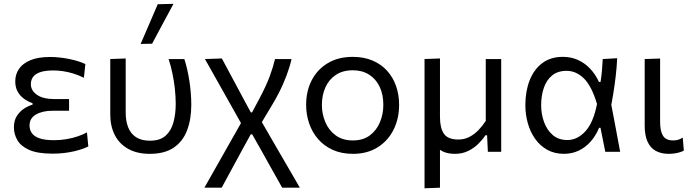

<svg xmlns="http://www.w3.org/2000/svg" viewBox="-20 -812 3696 1027"><path d="M260.7 9.9Q181.2 9.9 136.2 -10.2Q91.1 -30.2 72.8 -62.5Q54.4 -94.7 54.4 -130.7Q54.4 -167.9 70.8 -192.7Q87.1 -217.5 110.3 -232.1Q133.6 -246.7 154.1 -252.1V-260.1Q132 -267.4 110.5 -282.2Q89.1 -297 75.3 -320.4Q61.6 -343.9 61.6 -377.2Q61.6 -413.8 81.4 -443.2Q101.2 -472.7 142.6 -490Q183.9 -507.3 248.6 -507.3Q275.1 -507.3 301.9 -504.1Q328.7 -501 353.8 -495.7Q378.9 -490.5 400.1 -483.6Q421.4 -476.8 436.6 -469.2L428.7 -395.9Q399.9 -410.4 371.1 -419.1Q342.4 -427.7 315.3 -431.5Q288.2 -435.2 263.6 -435.2Q205.1 -435.2 175.1 -416.7Q145.1 -398.2 145.1 -361.2Q145.1 -327.6 177.8 -304.8Q210.4 -282 272.2 -282Q293.8 -282 312.7 -282Q331.6 -282 349.4 -282V-219.6Q328.7 -219.6 307.7 -219.6Q286.8 -219.6 260.5 -219.6Q207.4 -219.6 172.7 -199.7Q138 -179.8 138 -140.7Q138 -118.6 149.8 -100.8Q161.5 -83 190.1 -72.6Q218.7 -62.1 269.4 -62.1Q303.6 -62.1 336 -67.7Q368.4 -73.3 396.4 -82.8Q424.4 -92.4 445.1 -104L452.4 -28.8Q439.8 -22.2 420.7 -15.5Q401.7 -8.7 377 -2.9Q352.3 2.9 323.1 6.4Q293.9 9.9 260.7 9.9Z M781.3 10.9Q713 10.9 665.7 -15.7Q618.3 -42.3 594 -89.6Q569.8 -136.9 569.8 -199.4Q569.8 -224 569.8 -243Q569.8 -262 569.8 -279.9Q569.8 -342.1 569.8 -392.7Q569.8 -443.2 569.8 -496.2L652.3 -499.3Q652.3 -410.9 652.3 -336.3Q652.3 -261.7 652.3 -210.1Q652.3 -164.8 665.6 -131Q678.8 -97.2 707.6 -78.3Q736.3 -59.4 782 -59.4Q836.4 -59.4 866.2 -86.5Q896 -113.5 907.9 -158.2Q919.9 -202.9 919.9 -255.9Q919.9 -296.2 915.2 -338.6Q910.4 -381 901.8 -421.5Q893.2 -462 881.8 -496.2H966.1Q974.6 -469.9 981.4 -440.3Q988.1 -410.6 993 -379.1Q997.9 -347.6 1000.5 -315.4Q1003.2 -283.2 1003.2 -251.6Q1003.2 -173.2 980.4 -114.1Q957.7 -54.9 908.9 -22Q860 10.9 781.3 10.9ZM732.3 -577Q755.3 -630.3 778.3 -683.6Q801.2 -736.9 823.8 -789.4L908 -791.5Q888.5 -755.5 869.4 -719.8Q850.2 -684.1 831.3 -648.9Q812.4 -613.7 793.6 -578.2Z M1073.3 192Q1083 174.9 1094.8 154Q1106.6 133.2 1119.9 109.5Q1133.3 85.7 1148.3 59.5Q1163.3 33.2 1179.4 4.7Q1195.5 -23.8 1212.7 -54.3L1269 -153.6L1212.3 -254.5Q1178.8 -313.8 1144.3 -375.4Q1109.9 -437.1 1076.2 -496.2L1166.7 -499.3Q1184 -466.8 1206.9 -424.2Q1229.7 -381.6 1251.6 -341Q1273.5 -300.5 1287.6 -273.6L1321.6 -210.8H1328.2L1367.5 -284.4Q1404.9 -355 1423.4 -405.8Q1442 -456.7 1451 -496.2H1539.5Q1535.2 -476.6 1528.4 -454.5Q1521.7 -432.4 1512.9 -408.6Q1504 -384.8 1492.8 -359.5Q1481.6 -334.3 1467.7 -307.8Q1453.9 -281.4 1437.6 -254.1L1380.6 -158.8L1461.2 -19.3Q1489.4 28.8 1510.1 64.8Q1530.8 100.8 1548.6 131Q1566.3 161.2 1583.8 192H1489.3Q1476.9 169.6 1464.4 147.4Q1451.9 125.2 1439.5 103.2Q1427 81.2 1414.5 58.6Q1402 35.9 1389.1 12.9L1329 -93.6H1321.3L1281.4 -21.1Q1242.5 50.3 1214.6 101.9Q1186.8 153.5 1165.8 192Z M1868 10.9Q1806.7 10.9 1760 -10.3Q1713.2 -31.5 1681.5 -68.1Q1649.8 -104.7 1633.6 -152Q1617.5 -199.2 1617.5 -251Q1617.5 -325.3 1647.6 -383.2Q1677.8 -441.2 1733.8 -474.5Q1789.7 -507.8 1866.7 -507.8Q1926 -507.8 1972.1 -488.4Q2018.1 -469 2050.1 -434Q2082 -398.9 2098.4 -352.2Q2114.8 -305.5 2114.8 -251Q2114.8 -177.3 2085 -117.9Q2055.2 -58.6 1999.8 -23.8Q1944.3 10.9 1868 10.9ZM1867.8 -60.8Q1922.5 -60.8 1958.5 -88Q1994.6 -115.2 2012.5 -158.6Q2030.4 -201.9 2030.4 -251Q2030.4 -306.9 2010.5 -348.5Q1990.5 -390.1 1953.9 -413.1Q1917.4 -436.1 1867.5 -436.1Q1813.5 -436.1 1776.5 -411.5Q1739.5 -386.9 1720.7 -344.8Q1701.8 -302.8 1701.8 -251Q1701.8 -201.9 1720.2 -158.6Q1738.6 -115.2 1775.5 -88Q1812.4 -60.8 1867.8 -60.8Z M2250.8 195.1Q2250.8 139.8 2250.8 87.1Q2250.8 34.4 2250.8 -26.8V-271.5Q2250.8 -316 2250.8 -353.2Q2250.8 -390.3 2250.8 -424.9Q2250.8 -459.5 2250.8 -496.2L2333.4 -499.3Q2333.4 -462.6 2333.4 -427Q2333.4 -391.5 2333.4 -355.1Q2333.4 -318.8 2333.4 -279.8V-186.2Q2333.4 -126.8 2354.7 -96.3Q2376.1 -65.7 2431.5 -65.7Q2463.2 -65.7 2489.9 -79.2Q2516.5 -92.8 2538.5 -115.3Q2560.5 -137.9 2578.3 -165.3V-279.8Q2578.3 -338.4 2578.3 -389.9Q2578.3 -441.4 2578.3 -496.2H2660.9Q2660.9 -459.5 2660.9 -424.4Q2660.9 -389.2 2660.9 -351.9Q2660.9 -314.6 2660.9 -271.5V-157Q2660.9 -122.5 2660.9 -83.6Q2660.9 -44.8 2660.9 0H2589.5Q2588.5 -21.9 2587.5 -44.2Q2586.5 -66.6 2585.4 -88.4H2576.4Q2562 -65.9 2538.9 -43Q2515.7 -20 2484.4 -4.6Q2453.1 10.9 2413.8 10.9Q2374.1 10.9 2347 -2.6Q2319.9 -16.1 2303 -44.4H2333.4V-23.3Q2333.4 35.2 2333.4 86Q2333.4 136.7 2333.4 192Z M2996.4 10.8Q2946.2 10.8 2907.7 -10.5Q2869.2 -31.8 2843 -68.5Q2816.9 -105.1 2803.5 -152Q2790.1 -198.8 2790.1 -249.6Q2790.1 -323.4 2812.9 -381.9Q2835.7 -440.4 2880.3 -474.1Q2925 -507.9 2990.6 -507.9Q3034.9 -507.9 3071.7 -491.2Q3108.5 -474.5 3136.8 -444.4Q3165.1 -414.3 3183.9 -373.7H3192.3Q3197.6 -406.9 3200.1 -437.6Q3202.5 -468.3 3203.9 -496.1L3281.2 -500.6Q3279.3 -454.7 3273.7 -407Q3268.2 -359.2 3260.7 -312.8Q3253.2 -266.3 3244.4 -223.8L3246.6 -268.7Q3259.6 -201.4 3272.1 -134.4Q3284.7 -67.3 3297.2 0H3217.7Q3211.1 -32.1 3204.8 -64.2Q3198.5 -96.3 3192 -128.3H3184.5Q3166.5 -85.3 3138.8 -54.2Q3111.1 -23 3075.2 -6.1Q3039.3 10.8 2996.4 10.8ZM3014.7 -63Q3068.3 -63 3111 -109.5Q3153.7 -155.9 3173.4 -255.7Q3144.6 -352.2 3103.1 -392.7Q3061.6 -433.1 3010.9 -433.1Q2963.3 -433.1 2933.1 -408.3Q2902.9 -383.4 2888.8 -341.7Q2874.6 -300 2874.6 -249Q2874.6 -201.9 2890.1 -159.2Q2905.5 -116.6 2936.5 -89.8Q2967.5 -63 3014.7 -63Z M3557.3 10.9Q3516.3 10.9 3487.4 -5.1Q3458.5 -21.2 3443.5 -54.6Q3428.4 -88 3428.4 -139.6Q3428.4 -179.7 3428.4 -208.4Q3428.4 -237 3428.4 -268.8Q3428.4 -334.6 3428.4 -387.7Q3428.4 -440.7 3428.4 -496.2L3510.9 -498.9Q3510.9 -439.4 3510.9 -385.6Q3510.9 -331.9 3510.9 -286.7Q3510.9 -241.6 3510.9 -206.6V-158.4Q3510.9 -110.5 3526.5 -85.6Q3542.1 -60.8 3580.9 -60.8Q3593.9 -60.8 3606.2 -64.1Q3618.4 -67.4 3631.9 -75.9L3637.9 -6.4Q3628.4 -1.1 3615.5 2.7Q3602.5 6.5 3587.8 8.7Q3573 10.9 3557.3 10.9Z"/></svg>

Font: Commissioner Thin
Style: Regular
Weight: 100
Designer: Kostas Bartsokas
Foundry: Kostas Bartsokas
Version: Version 1.001;gftools[0.9.23]